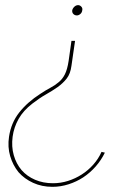

<svg xmlns="http://www.w3.org/2000/svg" viewBox="-20 -534 450 747"><path d="M375 56.9Q363 83.9 343 106.4Q323 128.9 298 144.9Q273 160.9 244.5 169.9Q216 178.9 186 178.9Q148 178.9 116.5 165.4Q85 151.9 64 127.9Q43 102.9 33.6 69.9Q24.1 36.9 29.1 -2.1Q34.1 -39.1 52.5 -71.6Q71 -104.1 106 -131Q133 -152 158.5 -166.5Q184 -181 204 -195Q225 -210 239.5 -228.5Q254 -247 258 -278L272 -375H258L247 -297Q242 -264 232.5 -245Q223 -226 208 -214Q194 -202 176 -192.5Q158 -183 137 -169Q87 -137 55 -96.6Q23.1 -56.1 15.1 -2.1Q9.1 37.9 19.6 73.4Q30.1 108.9 52 135.9Q75 161.9 109 177.4Q143 192.9 184 192.9Q216 192.9 247 182.9Q278 172.9 304 155.9Q331 137.9 352.5 113.4Q374 88.9 388 59.9Q385 58.9 381.5 58.4Q378 57.9 375 56.9ZM284 -514Q276 -514 269.5 -508Q263 -502 261 -494Q260 -485 265.5 -479.5Q271 -474 279 -474Q286 -474 292.5 -479.5Q299 -485 300 -494Q302 -502 296.5 -508Q291 -514 284 -514Z"/></svg>

Font: Josefin Slab Thin Thin
Style: Italic
Weight: 250
Italic angle: -12°
Version: Version 2.000